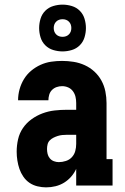

<svg xmlns="http://www.w3.org/2000/svg" viewBox="-20 -801 540 829"><path d="M179 8Q161 8 142 3.5Q123 -1 107.5 -11.5Q92 -22 81 -38Q70 -54 64 -71.5Q58 -89 55 -108Q52 -127 52 -146Q52 -173 58 -199.5Q64 -226 79 -248Q94 -270 116 -286Q138 -302 163.5 -311.5Q189 -321 215.5 -324Q242 -327 269 -327H309V-356Q309 -370 306 -383Q303 -396 295 -407Q287 -418 274.5 -423.5Q262 -429 248 -429Q236 -429 224.5 -425Q213 -421 204.5 -412.5Q196 -404 192.5 -392Q189 -380 189 -368H58Q58 -392 64.5 -415.5Q71 -439 83.5 -459.5Q96 -480 114.5 -495.5Q133 -511 155 -521Q177 -531 200.5 -534.5Q224 -538 248 -538Q273 -538 298 -534Q323 -530 346 -519.5Q369 -509 387.5 -492Q406 -475 418 -453Q430 -431 435 -406Q440 -381 440 -356V-114H466V0H309V-72Q301 -54 287.5 -38.5Q274 -23 257 -12.5Q240 -2 220 3Q200 8 179 8ZM234 -101Q249 -101 264.5 -106Q280 -111 290.5 -122.5Q301 -134 305 -149Q309 -164 309 -180V-219H269Q259 -219 249 -218Q239 -217 229.5 -214Q220 -211 211 -206.5Q202 -202 195 -195Q188 -188 185.5 -178Q183 -168 183 -158Q183 -147 185.5 -136.5Q188 -126 195 -117.5Q202 -109 212.5 -105Q223 -101 234 -101ZM250 -579Q230 -579 210 -585Q190 -591 175.5 -605.5Q161 -620 155 -640Q149 -660 149 -680Q149 -700 155 -720Q161 -740 175.5 -754.5Q190 -769 210 -775Q230 -781 250 -781Q270 -781 290 -775Q310 -769 324.5 -754.5Q339 -740 345 -720Q351 -700 351 -680Q351 -660 345 -640Q339 -620 324.5 -605.5Q310 -591 290 -585Q270 -579 250 -579ZM250 -642Q258 -642 265 -644.5Q272 -647 277.5 -652.5Q283 -658 285.5 -665Q288 -672 288 -680Q288 -688 285.5 -695Q283 -702 277.5 -707.5Q272 -713 265 -715.5Q258 -718 250 -718Q242 -718 235 -715.5Q228 -713 222.5 -707.5Q217 -702 214.5 -695Q212 -688 212 -680Q212 -672 214.5 -665Q217 -658 222.5 -652.5Q228 -647 235 -644.5Q242 -642 250 -642Z"/></svg>

Font: Iosevka Slab Heavy
Style: Regular
Weight: 900
Monospace: yes
Designer: Belleve Invis
Foundry: Belleve Invis
Version: Version 11.1.0; ttfautohint (v1.8.3)